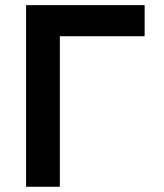

<svg xmlns="http://www.w3.org/2000/svg" viewBox="-20 -713 626 733"><path d="M79.6 0H208.5V-574.7H532.2V-693.4H79.6Z"/></svg>

Font: Cascadia Mono NF
Style: Bold
Weight: 700
Monospace: yes
Designer: Aaron Bell
Foundry: Saja Typeworks
Version: Version 2404.023